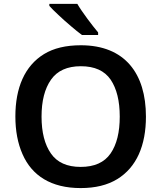

<svg xmlns="http://www.w3.org/2000/svg" viewBox="-20 -958 830 988"><path d="M233.9 -938V-927.7C244.6 -915.5 260.3 -899.9 280.8 -880.9C300.8 -861.8 322.3 -842.8 344.2 -824.2C366.2 -805.2 385.3 -790 401.9 -777.8H484.9V-791C455.1 -826.7 402.8 -895 377.9 -938ZM731 -357.9C731 -579.6 622.6 -725.1 396 -725.1C319.3 -725.1 255.9 -710 206.5 -679.7C106.9 -618.7 59.1 -505.9 59.1 -358.9C59.1 -285.2 71.3 -220.2 95.7 -165C144 -54.2 242.7 9.8 395 9.8C470.2 9.8 532.7 -5.4 583 -36.1C683.1 -97.2 731 -210 731 -357.9ZM193.8 -357.9C193.8 -438.5 210 -502 242.7 -548.3C274.9 -594.2 326.2 -617.2 396 -617.2C466.8 -617.2 517.6 -594.2 549.3 -548.3C580.6 -502 596.2 -438.5 596.2 -357.9C596.2 -277.3 580.6 -213.9 548.8 -168C517.1 -122.1 465.8 -99.1 395 -99.1C325.2 -99.1 273.9 -122.1 242.2 -168C210 -213.9 193.8 -277.3 193.8 -357.9Z"/></svg>

Font: Noto Reveo Sans
Style: Regular
Weight: 600
Designer: Monotype Design Team
Foundry: Monotype Imaging Inc.
Version: Version 2.007